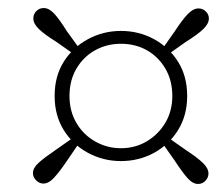

<svg xmlns="http://www.w3.org/2000/svg" viewBox="-20 -572 550 478"><path d="M395 -434 382 -447 415 -494Q434 -523 447.5 -537Q461 -551 474 -551Q485 -551 492.5 -543.5Q500 -536 500 -526Q500 -513 486 -499.5Q472 -486 443 -468ZM153 -333Q153 -295 170.5 -265.5Q188 -236 217.5 -219.5Q247 -203 281 -203Q317 -203 346 -220.5Q375 -238 392 -267Q409 -296 409 -333Q409 -372 391.5 -401.5Q374 -431 345.5 -447Q317 -463 281 -463Q246 -463 217 -447Q188 -431 170.5 -401.5Q153 -372 153 -333ZM116 -333Q116 -382 138.5 -418Q161 -454 199 -474.5Q237 -495 281 -495Q326 -495 363.5 -474.5Q401 -454 423.5 -418Q446 -382 446 -333Q446 -285 423.5 -248.5Q401 -212 363.5 -191.5Q326 -171 281 -171Q237 -171 199 -191.5Q161 -212 138.5 -248.5Q116 -285 116 -333ZM180 -448 167 -435 120 -468Q91 -486 77 -499.5Q63 -513 63 -526Q63 -537 70.5 -544.5Q78 -552 89 -552Q102 -552 115 -538Q128 -524 146 -495ZM166 -232 179 -219 147 -172Q128 -144 114.5 -129.5Q101 -115 88 -115Q78 -115 70 -123Q62 -131 62 -141Q62 -154 76.5 -167Q91 -180 119 -199ZM382 -219 395 -232 442 -199Q471 -180 485 -166.5Q499 -153 499 -140Q499 -130 491.5 -122Q484 -114 473 -114Q460 -114 447 -128.5Q434 -143 415 -172Z"/></svg>

Font: Source Serif 4 Light
Style: Italic
Weight: 300
Italic angle: -12°
Designer: Frank Grießhammer
Foundry: Adobe Systems Incorporated
Version: Version 4.004;hotconv 1.0.116;makeotfexe 2.5.65601